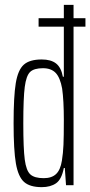

<svg xmlns="http://www.w3.org/2000/svg" viewBox="-20 -763 372 791"><path d="M332 -653H283V0H252L247 -71H243Q234 -24 211 -8Q188 8 152 8Q103 8 79 -13.5Q55 -35 45.5 -89.5Q36 -144 36 -255Q36 -366 45 -420.5Q54 -475 78 -496.5Q102 -518 152 -518Q190 -518 211 -501.5Q232 -485 239 -447H243V-653H139V-688H243V-743H283V-688H332ZM243 -269Q243 -349 236 -398Q228 -443 209.5 -462.5Q191 -482 157 -482Q120 -482 104 -466.5Q88 -451 82 -405Q76 -359 76 -255Q76 -151 82 -105.5Q88 -60 105 -44.5Q122 -29 160 -29Q193 -29 211 -46Q229 -63 235 -101Q240 -132 241.5 -166.5Q243 -201 243 -269Z"/></svg>

Font: Saira Ultra Condensed ExLight
Style: Regular
Weight: 200
Width: 1
Designer: Hector Gatti with collaboration of the Omnibus-Type team
Foundry: Omnibus-Type
Version: Version 1.001; ttfautohint (v1.8)